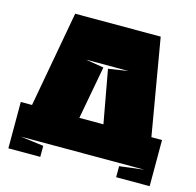

<svg xmlns="http://www.w3.org/2000/svg" viewBox="-104 -747 943 924"><g transform="rotate(15 368.0 -284.5)"><path d="M175 70V15L59 0H675L553 15V70H720V-160H667L585 -639H159L72 -161H16V70ZM266 -439H479L380 -424L428 -160H308L357 -424Z"/></g></svg>

Font: Banana Brick
Style: Regular
Weight: 400
Designer: artmaker
Foundry: artmaker
Version: Version 4.000 2011 initial release